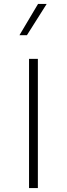

<svg xmlns="http://www.w3.org/2000/svg" viewBox="-20 -958 341 978"><path d="M172.9 -658.2H127.9V0H172.9ZM79.1 -778.8H117.2L217.8 -938H173.8Z"/></svg>

Font: Estedad ExtraLight
Style: Regular
Weight: 200
Designer: Amin Abedi
Version: Version 7.3